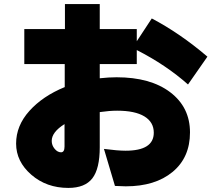

<svg xmlns="http://www.w3.org/2000/svg" viewBox="-20 -840 1040 937"><path d="M295.9 -415V-527.3H98.6V-698.2H296.9V-820.3H466.8V-698.2H647.5V-638.7L720.7 -750Q858.4 -677.7 992.2 -563.5L897.5 -427.7Q791 -522.5 647.5 -595.7V-527.3H466.8V-458Q510.7 -462.9 548.8 -462.9Q714.8 -462.9 811 -389.6Q907.2 -316.4 907.2 -193.8Q907.2 -71.3 822.3 -1Q737.3 69.3 593.8 69.3Q576.2 69.3 541 67.4L487.3 -113.3Q554.7 -104.5 592.8 -104.5Q730.5 -104.5 730.5 -192.4Q730.5 -244.1 684.6 -272Q638.7 -299.8 551.8 -299.8Q514.6 -299.8 466.8 -293V-121.1Q466.8 -16.6 430.7 30.3Q394.5 77.1 313.5 77.1Q207 77.1 132.8 12.7Q58.6 -51.8 58.6 -139.2Q58.6 -226.6 123.5 -298.8Q188.5 -371.1 295.9 -415ZM232.4 -152.3Q232.4 -130.9 246.6 -113.8Q260.7 -96.7 277.8 -96.7Q294.9 -96.7 294.9 -125V-234.4Q232.4 -195.3 232.4 -152.3Z"/></svg>

Font: GenEi M Gothic v2 Black
Style: Regular
Weight: 900
Version: Version 2.0